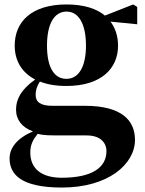

<svg xmlns="http://www.w3.org/2000/svg" viewBox="-20 -583 652 862"><path d="M278 -229C220 -229 191 -286 191 -378C191 -475 223 -531 279 -531C333 -531 366 -476 366 -378C366 -286 335 -229 278 -229ZM278 -197C435 -197 510 -276 510 -378C510 -420 498 -457 476 -486L596 -474V-552L578 -563L451 -513C414 -544 357 -563 279 -563C121 -563 46 -485 46 -378C46 -313 76 -258 138 -226C73 -180 52 -136 52 -91C52 -45 79 -11 128 7C57 37 23 81 23 128C23 199 73 259 258 259C466 259 586 154 586 45C586 -43 526 -108 361 -108H215C162 -108 140 -125 140 -157C140 -179 146 -196 159 -217C191 -204 231 -197 278 -197ZM149 18C176 25 204 25 258 25H369C436 25 458 63 458 95C458 170 392 215 257 215C169 215 116 176 116 102C116 66 128 45 149 18Z"/></svg>

Font: Noto Serif CJK HK Black
Style: Regular
Weight: 900
Designer: Ryoko NISHIZUKA 西塚涼子 (kana & ideographs); Frank Grießhammer (Latin, Greek & Cyrillic); Wenlong ZHANG 张文龙 (bopomofo); San
Foundry: Adobe
Version: Version 2.001;hotconv 1.1.0;makeotfexe 2.6.0